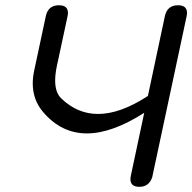

<svg xmlns="http://www.w3.org/2000/svg" viewBox="-20 -721 742 741"><path d="M667 -700.7Q701.7 -700.7 701.7 -671.4Q701.7 -665.5 700.2 -658.2L567.4 -36.6Q554.7 0 518.1 0Q483.4 0 483.4 -29.3Q483.4 -35.2 484.9 -42.5L536.6 -285.6Q412.1 -206.1 315.4 -206.1Q216.3 -206.1 146 -289.1Q106.4 -335.4 106.4 -399.4Q106.4 -423.3 112.3 -450.2L156.7 -658.2Q165.5 -700.7 207.5 -700.7Q242.2 -700.7 242.2 -671.4Q242.2 -665.5 240.7 -658.2L199.7 -467.3Q192.9 -435.5 192.9 -410.2Q192.9 -363.3 216.8 -340.8Q278.8 -281.2 358.4 -281.2Q444.3 -281.2 550.8 -350.6L616.2 -658.2Q625 -700.7 667 -700.7Z"/></svg>

Font: inglobal
Style: Italic
Weight: 400
Italic angle: -12°
Designer: Andrey Kochetov, Denis Davydov, Evgeny Yurtaev
Foundry: inglobal
Version: Version 1.00 September 25, 2014, initial release